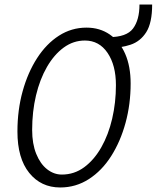

<svg xmlns="http://www.w3.org/2000/svg" viewBox="-20 -820 692 848"><path d="M57 -239Q57 -334 80 -417Q103 -500 144 -563.5Q185 -627 240.5 -662.5Q296 -698 362 -698Q421 -698 465 -667.5Q509 -637 533 -582Q557 -527 557 -451Q557 -360 534.5 -277.5Q512 -195 471 -130.5Q430 -66 372.5 -29Q315 8 246 8Q161 8 109 -56.5Q57 -121 57 -239ZM122 -246Q122 -185 140 -140.5Q158 -96 188 -72.5Q218 -49 253 -49Q308 -49 352 -81.5Q396 -114 427.5 -169.5Q459 -225 475.5 -296Q492 -367 492 -444Q492 -532 455 -586.5Q418 -641 355 -641Q304 -641 261.5 -610Q219 -579 187.5 -524.5Q156 -470 139 -398.5Q122 -327 122 -246ZM461 -656Q539 -656 567.5 -694Q596 -732 596 -800H652Q652 -719 626 -678Q600 -637 556.5 -622.5Q513 -608 461 -608Z"/></svg>

Font: Radio Canada Condensed Light
Style: Italic
Weight: 300
Width: 3
Italic angle: -12°
Designer: Charles Daoud, Etienne Aubert Bonn, Alexandre Saumier Demers, Jacques Le Bailly
Foundry: Radio-Canada
Version: Version 2.104; ttfautohint (v1.8.4.7-5d5b);gftools[0.9.28.de